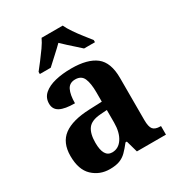

<svg xmlns="http://www.w3.org/2000/svg" viewBox="-184 -882 928 1007"><g transform="rotate(-30 280.5 -378.0)"><path d="M187 10Q126 10 83.5 -30Q41 -70 41 -153Q41 -234 93 -272.5Q145 -311 250 -315L326 -318V-374Q326 -429 313 -459Q300 -489 263 -489Q228 -489 214 -460.5Q200 -432 200 -381Q140 -381 110.5 -396.5Q81 -412 81 -447Q81 -483 107 -505.5Q133 -528 176.5 -538.5Q220 -549 274 -549Q372 -549 421.5 -510.5Q471 -472 471 -378V-123Q471 -82 483.5 -67Q496 -52 527 -52H531V0H355L335 -71H327Q306 -44 288 -26Q270 -8 246.5 1Q223 10 187 10ZM241 -60Q280 -60 303.5 -96Q327 -132 327 -191V-267L286 -264Q231 -260 210 -231.5Q189 -203 189 -148Q189 -60 241 -60ZM117 -619Q132 -638 152 -664Q172 -690 191 -717Q210 -744 220 -766H348Q358 -744 376.5 -717Q395 -690 415.5 -664Q436 -638 451 -619V-606H385Q373 -617 354.5 -633.5Q336 -650 316.5 -667.5Q297 -685 283 -699Q262 -678 232 -651Q202 -624 183 -606H117Z"/></g></svg>

Font: Noto Serif Lao SemiCondensed
Style: Bold
Weight: 700
Width: 4
Designer: Monotype Design Team
Foundry: Monotype Imaging Inc.
Version: Version 2.003; ttfautohint (v1.8.4.7-5d5b)